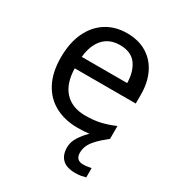

<svg xmlns="http://www.w3.org/2000/svg" viewBox="-181 -663 926 1000"><g transform="rotate(30 282.0 -163.0)"><path d="M389 116Q389 161 434 161Q451 161 462.5 158.5Q474 156 482 155V211Q468 215 454 217.5Q440 220 420 220Q367 220 342 195Q317 170 317 126Q317 92 337.5 60.5Q358 29 383 6Q352 10 313 10Q237 10 178.5 -21Q120 -52 87.5 -113.5Q55 -175 55 -264Q55 -352 84.5 -415Q114 -478 167.5 -512Q221 -546 292 -546Q361 -546 410.5 -516Q460 -486 486.5 -431.5Q513 -377 513 -304V-251H146Q148 -160 192.5 -112.5Q237 -65 317 -65Q368 -65 407.5 -74.5Q447 -84 489 -102V-25Q449 7 427 31Q405 55 397 75Q389 95 389 116ZM291 -474Q228 -474 191.5 -433.5Q155 -393 148 -321H421Q420 -389 389 -431.5Q358 -474 291 -474Z"/></g></svg>

Font: Go Noto Kurrent-Regular
Style: Regular
Weight: 400
Designer: Monotype Design Team
Foundry: Monotype Imaging Inc.
Version: Version 2.012; ttfautohint (v1.8.4.7-5d5b)